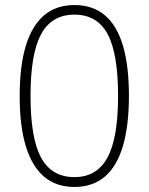

<svg xmlns="http://www.w3.org/2000/svg" viewBox="-20 -733 589 761"><path d="M275 8Q203 8 155 -32.5Q107 -73 82.5 -153Q58 -233 58 -352Q58 -472 82.5 -552Q107 -632 155 -672.5Q203 -713 275 -713Q347 -713 395 -673Q443 -633 467 -553Q491 -473 491 -353Q491 -234 467 -153.5Q443 -73 395 -32.5Q347 8 275 8ZM275 -31Q364 -31 406 -108.5Q448 -186 448 -353Q448 -521 406.5 -598Q365 -675 275 -675Q185 -675 143 -597.5Q101 -520 101 -353Q101 -185 143 -108Q185 -31 275 -31Z"/></svg>

Font: Nunito Sans 12pt ExtraLight SemiCondensed
Style: Regular
Weight: 200
Width: 4
Version: Version 3.101;gftools[0.9.27]